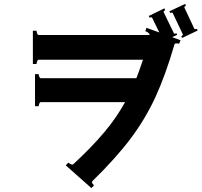

<svg xmlns="http://www.w3.org/2000/svg" viewBox="-20 -896 1040 987"><path d="M996 -739 916 -701 912 -709Q922 -716 920 -719L868 -829Q866 -831 864 -831Q859 -831 855 -829L851 -838L932 -876L936 -867Q933 -866 930 -863Q927 -860 928 -857L979 -748Q980 -746 984 -746Q988 -746 992 -748ZM891 -717 865 -705 908 -689 901 -671Q895 -673 887 -673Q878 -673 877 -668Q831 -510 779.5 -398Q728 -286 652.5 -185Q577 -84 455 35Q453 39 453 40Q453 47 463 57L450 71L318 -46L331 -60Q337 -55 345 -51.5Q353 -48 357 -52Q452 -140 515.5 -215.5Q579 -291 623 -371H190Q185 -371 182 -363.5Q179 -356 179 -350H160V-515H179Q179 -509 182 -501.5Q185 -494 190 -494H681Q695 -529 715 -589H179Q174 -589 171 -581.5Q168 -574 168 -567H149V-738H168Q168 -731 171 -723.5Q174 -716 179 -716H749V-717Q749 -727 727 -736L733 -753L799 -729L762 -805Q761 -807 757 -807Q753 -807 749 -805L745 -814L825 -853L829 -844Q820 -838 821 -834L874 -725Q875 -723 878 -723Q883 -723 887 -725Z"/></svg>

Font: Aoboshi One
Style: Regular
Weight: 400
Designer: IKIMOJI
Foundry: Natsumi Matsuba
Version: Version 1.000; ttfautohint (v1.8.3)